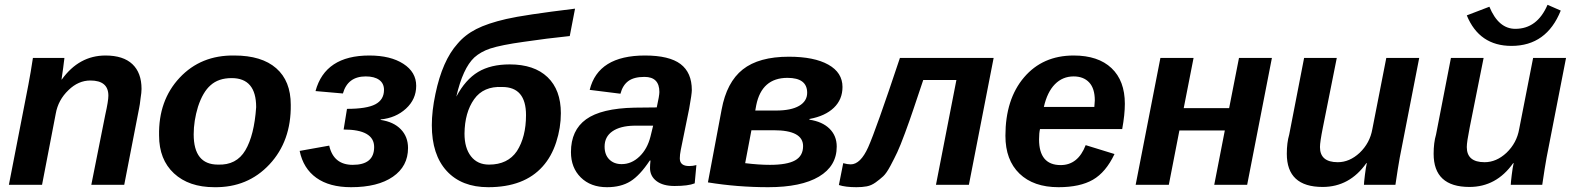

<svg xmlns="http://www.w3.org/2000/svg" viewBox="-20 -769 6555 799"><path d="M497 0H360L418 -291Q431 -349 431 -371Q431 -434 356 -434Q306 -434 265 -394Q222 -353 212 -296L155 0H17L98 -416Q108 -468 117 -528H248Q248 -527 247.5 -522.5Q247 -518 245.5 -507.5Q244 -497 243 -487L236 -438H237Q309 -538 419 -538Q493 -538 531 -502Q569 -466 569 -399Q569 -384 565 -360Q562 -332 559 -319Z M1190 -333Q1192 -182 1101.5 -85Q1011 12 872 10Q766 10 704 -47.5Q642 -105 642 -205Q639 -351 727.5 -445.5Q816 -540 955 -538Q1069 -538 1129.5 -485Q1190 -432 1190 -333ZM1046 -323Q1046 -444 944 -444Q889 -444 856 -414Q824 -386 804 -325Q786 -266 786 -210Q786 -84 887 -84Q964 -81 1001 -143.5Q1038 -206 1046 -323Z M1441 10Q1351 10 1296.5 -29Q1242 -68 1227 -141L1350 -163Q1368 -83 1448 -83Q1537 -83 1537 -157Q1537 -230 1410 -230L1424 -316Q1506 -316 1542 -335Q1578 -354 1578 -395Q1578 -422 1558 -436.5Q1538 -451 1502 -451Q1427 -451 1407 -380L1293 -390Q1333 -538 1517 -538Q1605 -538 1658.5 -503.5Q1712 -469 1712 -412Q1712 -356 1669.5 -317Q1627 -278 1564 -272V-270Q1618 -262 1648 -231Q1678 -200 1678 -153Q1678 -77 1615 -33.5Q1552 10 1441 10Z M2015 -84Q2093 -84 2131 -140Q2169 -199 2169 -290Q2169 -407 2070 -407Q1992 -411 1953 -356Q1914 -301 1913 -213Q1913 -153 1940 -118.5Q1967 -84 2015 -84ZM2012 10Q1901 10 1839 -57.5Q1777 -125 1777 -248Q1777 -307 1792 -378Q1821 -517 1884 -587Q1915 -624 1962 -648Q2009 -672 2087 -690Q2160 -707 2373 -733L2351 -619Q2254 -609 2160 -595Q2066 -582 2020 -567Q1981 -554 1954 -530Q1906 -485 1879 -367Q1917 -438 1969.5 -469.5Q2022 -501 2101 -501Q2203 -501 2258.5 -448Q2314 -395 2314 -298Q2314 -237 2294.5 -177Q2275 -117 2238 -76Q2161 10 2012 10Z M2787 5Q2739 5 2712 -15.5Q2685 -36 2685 -70Q2685 -83 2687 -101H2684Q2643 -39 2603.5 -14.5Q2564 10 2506 10Q2438 10 2397 -30.5Q2356 -71 2356 -136Q2356 -227 2419 -272.5Q2482 -318 2620 -321L2713 -322Q2724 -371 2724 -386Q2724 -449 2662 -449Q2618 -449 2594.5 -431.5Q2571 -414 2562 -379L2434 -395Q2469 -538 2664 -538Q2765 -538 2812 -502.5Q2859 -467 2859 -394Q2859 -378 2848 -317L2813 -145Q2809 -125 2809 -110Q2809 -78 2848 -78Q2863 -78 2878 -82L2871 -6Q2844 5 2787 5ZM2687 -201 2698 -246H2619Q2561 -245 2528.5 -222.5Q2496 -200 2496 -159Q2496 -125 2515.5 -105.5Q2535 -86 2567 -86Q2608 -86 2641 -117.5Q2674 -149 2687 -201Z M3486 -407Q3486 -355 3450 -320.5Q3414 -286 3349 -274L3348 -271Q3402 -263 3432 -233.5Q3462 -204 3462 -159Q3462 -78 3388 -34Q3314 10 3177 10Q3049 10 2926 -10L2983 -313Q3004 -427 3071 -480Q3138 -533 3263 -533Q3368 -533 3427 -500Q3486 -467 3486 -407ZM3107 -227 3081 -90Q3138 -83 3184 -83Q3255 -83 3288.5 -101.5Q3322 -120 3322 -161Q3322 -227 3200 -227ZM3123 -309H3209Q3272 -309 3305.5 -328.5Q3339 -348 3339 -383Q3339 -445 3257 -445Q3150 -445 3127 -331Z M4012 0H3875L3960 -436H3822Q3795 -356 3780.5 -312.5Q3766 -269 3746 -215Q3726 -161 3714 -135.5Q3702 -110 3685.5 -79Q3669 -48 3655.5 -35.5Q3642 -23 3624 -10Q3606 3 3587 6.5Q3568 10 3544 10Q3498 10 3471 1L3489 -90Q3507 -85 3520 -85Q3561 -85 3593 -156.5Q3625 -228 3725 -528H4115Z M4650 -232H4308Q4304 -216 4304 -189Q4304 -82 4394 -82Q4466 -82 4498 -165L4618 -128Q4582 -52 4528 -21Q4474 10 4385 10Q4281 10 4222.5 -46.5Q4164 -103 4164 -204Q4164 -356 4241.5 -447Q4319 -538 4448 -538Q4550 -538 4605.5 -485.5Q4661 -433 4661 -337Q4661 -292 4650 -232ZM4324 -324H4534L4536 -351Q4536 -401 4512.5 -426Q4489 -451 4448 -451Q4402 -451 4370 -418.5Q4338 -386 4324 -324Z M4809 -528H4947L4906 -319H5095L5136 -528H5273L5170 0H5033L5077 -226H4888L4844 0H4706Z M5407 -528H5543L5485 -238Q5473 -178 5473 -157Q5473 -94 5547 -94Q5596 -94 5638 -133Q5681 -174 5691 -232L5749 -528H5886L5805 -113Q5798 -75 5787 0H5656Q5656 -8 5660 -41Q5664 -74 5668 -90H5666Q5596 9 5484 9Q5335 9 5335 -129Q5335 -175 5345 -209Z M6018 -528H6154L6096 -238Q6084 -178 6084 -157Q6084 -94 6158 -94Q6207 -94 6249 -133Q6292 -174 6302 -232L6360 -528H6497L6416 -113Q6409 -75 6398 0H6267Q6267 -8 6271 -41Q6275 -74 6279 -90H6277Q6207 9 6095 9Q5946 9 5946 -129Q5946 -175 5956 -209ZM6270 -578Q6136 -578 6084 -705L6178 -741Q6216 -649 6286 -649Q6377 -649 6420 -749L6475 -725Q6416 -578 6270 -578Z"/></svg>

Font: Libra Sans
Style: Bold Italic
Weight: 700
Italic angle: -12°
Foundry: Context Ltd
Version: Version 1.002